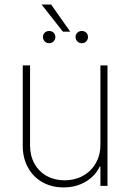

<svg xmlns="http://www.w3.org/2000/svg" viewBox="-20 -818 574 845"><path d="M421.9 -530.3H453.1V0H421.9V-85H418.9Q399.4 -43.5 356.9 -18.3Q314.5 6.8 259.8 6.8Q207.5 6.8 166.7 -16.1Q126 -39.1 103 -80.8Q80.1 -122.6 80.1 -176.8V-530.3H112.3V-177.7Q112.3 -132.8 131.6 -97.9Q150.9 -63 185.5 -43.7Q220.2 -24.4 264.6 -24.4Q308.6 -24.4 344.5 -43.9Q380.4 -63.5 401.1 -99.1Q421.9 -134.8 421.9 -180.7ZM196.3 -681.6Q208 -681.6 215.8 -674.1Q223.6 -666.5 223.6 -655.3Q223.6 -644 215.8 -636Q208 -627.9 196.3 -627.9Q184.6 -627.9 176.8 -636Q168.9 -644 168.9 -655.3Q168.9 -666.5 176.8 -674.1Q184.6 -681.6 196.3 -681.6ZM339.8 -681.6Q352.1 -681.6 359.6 -674.1Q367.2 -666.5 367.2 -655.3Q367.2 -644 359.6 -636Q352.1 -627.9 339.8 -627.9Q328.1 -627.9 320.3 -636Q312.5 -644 312.5 -655.3Q312.5 -666.5 320.3 -674.1Q328.1 -681.6 339.8 -681.6ZM289.1 -678.7H256.8L163.1 -797.9H205.1Z"/></svg>

Font: Pretendard JP Thin
Style: Regular
Weight: 100
Designer: Base glyphs from Inter by Rasmus Andersson; Hangeul glyphs from Noto Sans CJK(Source Han Sans) by Jang Soo-young and Kan
Foundry: Kil Hyung-jin
Version: Version 1.309